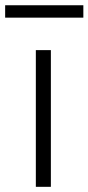

<svg xmlns="http://www.w3.org/2000/svg" viewBox="-56 -722 342 742"><path d="M140.6 -528.3V0H82.5V-528.3ZM266.1 -701.7V-653.8H-36.1V-701.7Z"/></svg>

Font: Vazirmatn RD ExtraLight
Style: Regular
Weight: 200
Designer: Saber Rastikerdar
Foundry: Saber Rastikerdar
Version: Version 32.102